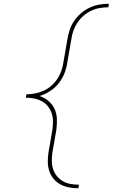

<svg xmlns="http://www.w3.org/2000/svg" viewBox="-20 -853 640 1026"><path d="M399 153Q374 153 349 148.5Q324 144 303 132.5Q282 121 266.5 102.5Q251 84 243.5 61.5Q236 39 235.5 13.5Q235 -12 239 -38L260 -159Q263 -182 263 -205Q263 -228 256 -248.5Q249 -269 235.5 -285.5Q222 -302 203.5 -312Q185 -322 162.5 -326.5Q140 -331 118 -331L121 -349Q144 -349 167 -353.5Q190 -358 212.5 -368Q235 -378 254 -394.5Q273 -411 286.5 -431.5Q300 -452 308 -475Q316 -498 319 -521L340 -642Q344 -668 352.5 -693.5Q361 -719 376.5 -741.5Q392 -764 413.5 -782.5Q435 -801 460 -812.5Q485 -824 511 -828.5Q537 -833 562 -833L559 -814Q536 -814 512.5 -810Q489 -806 467 -795.5Q445 -785 426 -768.5Q407 -752 393.5 -731.5Q380 -711 372 -688Q364 -665 361 -642L340 -521Q336 -492 325 -463Q314 -434 294.5 -409Q275 -384 248 -366.5Q221 -349 192 -340Q218 -331 239 -313.5Q260 -296 271.5 -271Q283 -246 284 -217Q285 -188 281 -159L260 -38Q257 -15 257 8Q257 31 264 51.5Q271 72 284.5 88.5Q298 105 316.5 115.5Q335 126 357 130Q379 134 402 134L399 153Z"/></svg>

Font: Iosevka SS04 Th Ex Obl
Style: Regular
Weight: 100
Width: 7
Italic angle: -9°
Monospace: yes
Designer: Belleve Invis
Foundry: Belleve Invis
Version: Version 19.0.0; ttfautohint (v1.8.4)